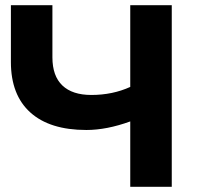

<svg xmlns="http://www.w3.org/2000/svg" viewBox="-20 -720 769 740"><path d="M313 -219Q172 -219 97 -286.5Q22 -354 22 -481V-700H182V-499Q182 -427 220.5 -390.5Q259 -354 332 -354Q414 -354 482 -385V-700H642V0H482V-252Q391 -219 313 -219Z"/></svg>

Font: Montserrat
Style: Bold
Weight: 700
Designer: Julieta Ulanovsky
Foundry: Julieta Ulanovsky
Version: Version 9.000; ttfautohint (v1.8.4.7-5d5b)